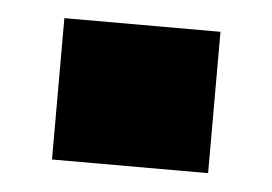

<svg xmlns="http://www.w3.org/2000/svg" viewBox="-30 -236 386 272"><g transform="rotate(5 163.0 -100.5)"><path d="M52 0V-201H274V0Z"/></g></svg>

Font: Nunito Sans 6pt Black
Style: Regular
Weight: 900
Version: Version 3.101;gftools[0.9.27]